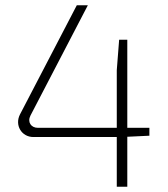

<svg xmlns="http://www.w3.org/2000/svg" viewBox="-20 -710 640 730"><path d="M548 -224H464V-559H433L424 -443V-224H124C98 -224 83 -246 96 -271L314 -690H272L56 -275C35 -234 62 -189 107 -189H424V0H464V-190L548 -194Z"/></svg>

Font: Exo 2 Extra Light
Style: Regular
Weight: 250
Designer: Natanael Gama
Version: Version 1.001;PS 001.001;hotconv 1.0.88;makeotf.lib2.5.64775